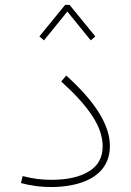

<svg xmlns="http://www.w3.org/2000/svg" viewBox="-20 -753 530 778"><path d="M139.6 -605.5 158.2 -589.4 252.9 -706.1 347.7 -589.4 366.2 -605.5 261.7 -733.4H244.1ZM425.3 -161.6C425.3 -248 363.8 -342.8 248.5 -446.8L228 -422.9C342.8 -318.8 396 -237.8 396 -160.2C396 -114.7 377.4 -81.1 340.3 -58.6C303.2 -35.6 252.4 -24.4 188 -24.4C150.9 -24.4 114.3 -28.3 71.8 -39.6L64.9 -11.2C107.4 0 147 4.9 186.5 4.9C299.3 4.9 425.3 -32.7 425.3 -161.6Z"/></svg>

Font: Estedad Thin
Style: Regular
Weight: 100
Designer: Amin Abedi
Version: Version 7.3